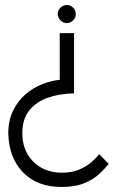

<svg xmlns="http://www.w3.org/2000/svg" viewBox="-20 -731 485 765"><path d="M275 -599V-359Q218 -358 171.5 -342Q125 -326 97 -291.5Q69 -257 69 -200Q69 -154 88.5 -119Q108 -84 143.5 -63.5Q179 -43 227 -43Q267 -43 296 -55.5Q325 -68 345 -85.5Q365 -103 375 -117L413 -78Q398 -59 375 -37.5Q352 -16 315.5 -1Q279 14 225 14Q129 14 72.5 -43.5Q16 -101 13 -198Q13 -252 32.5 -291Q52 -330 82.5 -356Q113 -382 149.5 -396Q186 -410 218 -413V-599ZM246 -711Q261 -711 271.5 -700.5Q282 -690 282 -675Q282 -661 271.5 -650Q261 -639 246 -639Q232 -639 221 -650Q210 -661 210 -675Q210 -690 221 -700.5Q232 -711 246 -711Z"/></svg>

Font: Stick No Bills ExtraLight Light
Style: Regular
Weight: 300
Version: Version 2.000